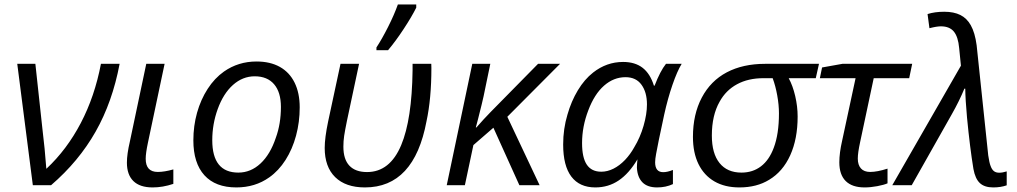

<svg xmlns="http://www.w3.org/2000/svg" viewBox="-20 -818 4493 848"><path d="M56.2 -536.1H136.2L167 -252Q178.2 -160.6 184.6 -72.8L185.5 -73.2Q275.4 -157.2 336.9 -274.7Q398.4 -392.1 425.8 -536.1H508.3Q476.6 -367.7 402.3 -236.6Q328.1 -105.5 205.6 0H125Z M540.5 -99.6Q540.5 -137.2 553.7 -193.4L626 -536.1H707L633.3 -187.5Q623.5 -141.1 623.5 -116.7Q623.5 -58.6 676.8 -58.6Q706.5 -58.6 745.6 -69.8V-5.9Q698.7 9.8 654.3 9.8Q597.7 9.8 569.1 -18.3Q540.5 -46.4 540.5 -99.6Z M834 -198.2Q834 -261.7 850.3 -320.1Q866.7 -378.4 897.2 -425.5Q927.7 -472.7 969.2 -502Q1032.7 -546.4 1112.8 -546.4Q1173.3 -546.4 1216.1 -522.5Q1258.8 -498.5 1281.2 -452.9Q1303.7 -407.2 1303.7 -343.8Q1303.7 -278.8 1287.6 -219Q1271.5 -159.2 1241.2 -111.6Q1210.9 -64 1169.4 -34.7Q1106.9 9.8 1023.9 9.8Q931.6 9.8 882.8 -43.9Q834 -97.7 834 -198.2ZM1198.2 -209.5Q1220.7 -271 1220.7 -345.7Q1220.7 -410.6 1190.7 -445.8Q1160.6 -481 1105 -481Q1051.8 -481 1009 -442.9Q966.3 -404.8 941.4 -335.9Q917.5 -269.5 917.5 -198.7Q917.5 -55.7 1032.7 -55.7Q1087.4 -55.7 1130.6 -95.9Q1173.8 -136.2 1198.2 -209.5Z M1414.1 -164.6Q1414.1 -209 1429.2 -281.2L1483.9 -536.1H1565.9L1512.2 -283.7Q1503.4 -240.7 1500 -217.8Q1496.6 -194.8 1496.6 -169.9Q1496.6 -114.3 1523.2 -86.2Q1549.8 -58.1 1601.1 -58.1Q1702.1 -58.1 1752 -177.2Q1799.3 -290 1802.2 -507.3V-536.1H1884.8Q1885.3 -529.3 1885.3 -517.6Q1885.3 -382.8 1863.8 -282.7Q1809.1 9.8 1591.8 9.8Q1506.8 9.8 1460.4 -35.6Q1414.1 -81.1 1414.1 -164.6ZM1737.3 -798.3H1818.4V-784.2Q1798.8 -744.6 1762.7 -689.7Q1726.6 -634.8 1693.8 -596.2H1642.6V-608.4Q1667 -645.5 1694.1 -699.2Q1721.2 -752.9 1737.3 -798.3Z M2065.9 -536.1H2145.5L2115.7 -392.1Q2110.8 -368.7 2091.3 -292L2081.5 -254.9H2084Q2117.7 -293.5 2146.5 -322.8L2356.4 -536.1H2453.6L2220.7 -302.2L2363.3 0H2273.9L2159.2 -253.9L2070.8 -177.2L2033.2 0H1953.1Z M2467.3 -179.7Q2467.3 -249 2486.3 -312Q2502.9 -370.6 2532.2 -419.2Q2561.5 -467.8 2599.6 -497.6Q2659.2 -544.4 2731.9 -544.4Q2784.7 -544.4 2818.1 -518.6Q2851.6 -492.7 2868.2 -439.5H2871.1Q2896 -504.4 2921.4 -536.1H2990.7Q2970.7 -503.4 2950 -443.1Q2929.2 -382.8 2913.6 -312Q2884.3 -176.3 2877.9 -138.7Q2873.5 -115.2 2873.5 -101.1Q2873.5 -57.6 2909.2 -57.6Q2927.7 -57.6 2952.1 -67.4V-4.9Q2920.9 9.8 2882.3 9.8Q2839.4 9.8 2817.4 -12.7Q2795.4 -35.2 2793 -77.1Q2793 -91.3 2795.4 -114.3Q2758.3 -51.8 2712.6 -21Q2667 9.8 2609.4 9.8Q2539.6 9.8 2503.4 -38.1Q2467.3 -85.9 2467.3 -179.7ZM2740.7 -111.8Q2764.2 -136.7 2781.2 -167.5Q2807.6 -210.9 2822.5 -262.7Q2837.4 -314.5 2837.4 -356.9Q2837.4 -410.6 2813.2 -443.8Q2789.1 -477.1 2742.7 -477.1Q2690.4 -477.1 2647.7 -439.5Q2605 -401.9 2578.1 -330.1Q2550.8 -258.8 2550.8 -186Q2550.8 -121.6 2571.8 -90.6Q2592.8 -59.6 2635.7 -59.6Q2662.6 -59.6 2689.5 -73Q2716.3 -86.4 2740.7 -111.8Z M3040.5 -213.4Q3040.5 -313 3079.6 -387Q3118.7 -460.9 3189.9 -498.5Q3261.2 -536.1 3359.4 -536.1H3597.2L3583 -472.7H3463.4Q3481.4 -439.9 3492.2 -393.8Q3502.9 -347.7 3502.9 -303.2Q3502.9 -204.6 3470.2 -132.3Q3437.5 -60.1 3377 -23.9Q3322.3 9.8 3245.6 9.8Q3181.2 9.8 3135.3 -16.8Q3089.4 -43.5 3064.9 -93.5Q3040.5 -143.6 3040.5 -213.4ZM3397.5 -165.5Q3420.4 -226.1 3420.4 -317.4Q3420.4 -354.5 3412.8 -396.5Q3405.3 -438.5 3392.6 -472.7H3352.1Q3284.7 -472.7 3235.4 -446Q3186 -419.4 3158.2 -368.7Q3124 -308.6 3124 -219.2Q3124 -140.1 3158 -97.9Q3191.9 -55.7 3254.9 -55.7Q3304.7 -55.7 3341.1 -83.5Q3377.4 -111.3 3397.5 -165.5Z M3687 -101.1Q3687 -142.6 3699.7 -197.8L3758.8 -472.7H3601.1L3610.8 -520L3700.7 -536.1H4008.8L3995.6 -472.7H3838.9L3778.8 -189.9Q3768.6 -143.1 3768.6 -117.7Q3768.6 -89.4 3782.5 -74Q3796.4 -58.6 3823.2 -58.6Q3854.5 -58.6 3899.9 -73.2V-8.3Q3884.8 -1.5 3854.7 4.2Q3824.7 9.8 3798.8 9.8Q3743.7 9.8 3715.3 -18.3Q3687 -46.4 3687 -101.1Z M4279.3 -71.8Q4263.7 -166.5 4251 -298.8Q4243.7 -379.9 4243.2 -426.3H4239.3Q4216.8 -371.6 4184.1 -314L4006.8 0H3920.9L4221.2 -522.9L4224.1 -527.8L4216.3 -605.5Q4211.9 -655.3 4192.9 -678.5Q4173.8 -701.7 4135.7 -701.7Q4117.2 -701.7 4085 -693.4L4076.7 -755.9Q4108.4 -766.1 4150.4 -766.1Q4192.9 -766.1 4221.7 -751.7Q4250.5 -737.3 4267.6 -706.5Q4286.1 -673.8 4293.5 -618.2L4344.7 -131.8Q4349.6 -98.6 4355 -85.4Q4360.4 -69.8 4369.4 -62.5Q4378.4 -55.2 4393.1 -55.2Q4408.2 -55.2 4426.3 -61V0.5Q4399.9 9.8 4366.7 9.8Q4328.1 9.8 4307.6 -9.5Q4287.1 -28.8 4279.3 -71.8Z"/></svg>

Font: Viking Open Sans
Style: Italic
Weight: 400
Italic angle: -12°
Foundry: Ascender Corporation
Version: Version 2.000